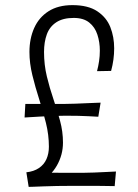

<svg xmlns="http://www.w3.org/2000/svg" viewBox="-20 -726 540 750"><path d="M172 -41 83 -53Q112 -56 132 -69.5Q152 -83 161.5 -104.5Q171 -126 171 -153Q171 -199 159.5 -245.5Q148 -292 133 -338.5Q118 -385 106.5 -432Q95 -479 95 -523Q95 -575 113.5 -616.5Q132 -658 169.5 -682Q207 -706 263 -706Q324 -706 360 -682Q396 -658 411 -620Q426 -582 426 -537Q426 -515 423 -493Q420 -471 414 -449L359 -448Q364 -467 367 -487Q370 -507 370 -528Q370 -561 360.5 -590.5Q351 -620 328.5 -638Q306 -656 268 -656Q226 -656 200 -639Q174 -622 163 -592Q152 -562 152 -523Q152 -473 163 -427.5Q174 -382 188.5 -339.5Q203 -297 214.5 -254.5Q226 -212 226 -169Q226 -145 220 -122.5Q214 -100 202 -79Q190 -58 172 -41ZM92 4 83 -53Q86 -53 99 -53Q112 -53 131 -52.5Q150 -52 173 -51.5Q196 -51 220.5 -51Q245 -51 268 -51Q285 -51 305.5 -51Q326 -51 347.5 -52Q369 -53 391 -54Q413 -55 433 -56L428 1Q415 1 396 0.5Q377 0 356.5 0Q336 0 317 0Q298 0 283.5 0Q269 0 263 0Q232 0 203 0.5Q174 1 150 2Q126 3 110.5 3.5Q95 4 92 4ZM76 -267 79 -320Q90 -320 111.5 -320Q133 -320 158.5 -320Q184 -320 204 -320Q224 -320 230 -320Q250 -320 274.5 -321Q299 -322 321.5 -323Q344 -324 358.5 -324.5Q373 -325 373 -325L364 -270Q364 -270 354 -270.5Q344 -271 326.5 -272Q309 -273 286 -273.5Q263 -274 236 -274Q215 -274 187.5 -273Q160 -272 134.5 -270.5Q109 -269 92.5 -268Q76 -267 76 -267Z"/></svg>

Font: Truculenta Light
Style: Regular
Weight: 300
Version: Version 1.002